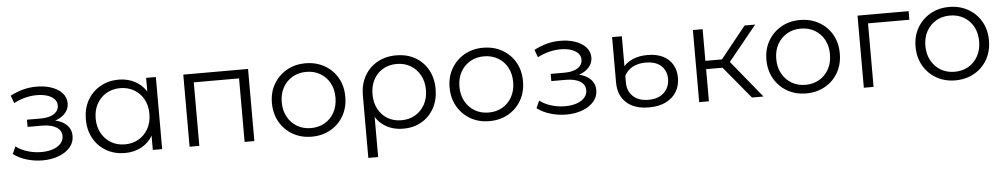

<svg xmlns="http://www.w3.org/2000/svg" viewBox="-40 -866 7292 1394"><g transform="rotate(-5 3606.5 -168.5)"><path d="M241.9 5.8Q185.2 5.8 129.1 -10.3Q73 -26.3 29.6 -59.1L53.4 -112.3Q90.9 -83.8 140.8 -69.3Q190.7 -54.8 240.1 -55.2Q289 -55.7 325.1 -68.6Q361.2 -81.6 381.1 -104.8Q400.9 -128 400.9 -157.2Q400.9 -199.4 362.9 -222.6Q324.8 -245.8 258.6 -245.8H153.9V-298.3H254.5Q293.2 -298.3 322.9 -307.9Q352.5 -317.6 369.2 -336.7Q385.9 -355.8 385.9 -381.9Q385.9 -410.3 366.3 -430.1Q346.6 -449.9 312.9 -460.1Q279.2 -470.3 236.2 -469.8Q196.6 -469.4 155.1 -458.8Q113.5 -448.1 72.1 -426.8L51.8 -482.3Q97.9 -506.2 143.3 -518.5Q188.7 -530.8 234.8 -531.3Q297.7 -533 348.5 -516Q399.3 -499.1 428.9 -467.3Q458.6 -435.5 458.6 -391.8Q458.6 -353.4 434.8 -324.3Q411.1 -295.1 370.8 -279Q330.6 -262.9 279.9 -262.9L283.4 -281.8Q373.3 -281.8 423.4 -246.8Q473.6 -211.8 473.6 -152.1Q473.6 -104.5 442.6 -69Q411.7 -33.6 359.4 -13.9Q307.1 5.8 241.9 5.8Z M842.4 4.7Q767.4 4.7 707.9 -29.1Q648.3 -62.9 614.2 -123.2Q580.1 -183.6 580.1 -263Q580.1 -342.8 614.2 -402.7Q648.3 -462.6 707.9 -496.4Q767.4 -530.2 842.4 -530.2Q910.6 -530.2 965.4 -499Q1020.3 -467.7 1052.8 -408.4Q1085.3 -349 1085.3 -263Q1085.3 -177.9 1053.4 -117.8Q1021.4 -57.8 966.6 -26.5Q911.7 4.7 842.4 4.7ZM847.5 -57.9Q903.3 -57.9 947.6 -83.5Q991.9 -109.2 1017.6 -155.7Q1043.4 -202.2 1043.4 -263Q1043.4 -324.8 1017.6 -370.8Q991.9 -416.8 947.6 -442.2Q903.3 -467.6 847.5 -467.6Q791.7 -467.6 747.6 -442.2Q703.6 -416.8 677.6 -370.8Q651.6 -324.8 651.6 -263Q651.6 -202.2 677.6 -155.7Q703.6 -109.2 747.6 -83.5Q791.7 -57.9 847.5 -57.9ZM1045.1 0V-158.3L1052.2 -264L1042.2 -369.7V-525.5H1113.2V0Z M1313.1 0V-525.5H1785.1V0H1714.1V-481.6L1732.3 -462.9H1365.9L1384.1 -481.6V0Z M2203.5 4.7Q2126.7 4.7 2066.4 -29.7Q2006.1 -64 1971.1 -124.7Q1936.1 -185.5 1936.1 -263.1Q1936.1 -341.7 1971.2 -401.6Q2006.3 -461.5 2066.4 -495.9Q2126.4 -530.2 2203.5 -530.2Q2280.6 -530.2 2341.2 -495.9Q2401.9 -461.6 2436.4 -401.7Q2471 -341.9 2471 -263.1Q2471 -185.3 2436.5 -124.6Q2402 -64 2341.2 -29.7Q2280.4 4.7 2203.5 4.7ZM2203.5 -57.9Q2259.9 -57.9 2304.2 -83.5Q2348.5 -109.2 2373.9 -155.7Q2399.4 -202.2 2399.4 -263Q2399.4 -324.8 2373.9 -370.8Q2348.5 -416.8 2304.2 -442.2Q2259.9 -467.6 2203.8 -467.6Q2147.7 -467.6 2103.7 -442.2Q2059.6 -416.8 2033.6 -370.8Q2007.7 -324.8 2007.7 -263Q2007.7 -202.2 2033.6 -155.7Q2059.6 -109.2 2103.6 -83.5Q2147.7 -57.9 2203.5 -57.9Z M2598.8 194V-261.4Q2598.8 -341.2 2632.5 -401.6Q2666.2 -462.1 2726.3 -496.1Q2786.3 -530.2 2864.5 -530.2Q2943.2 -530.2 3002.7 -496.2Q3062.3 -462.2 3095.6 -401.8Q3129 -341.4 3129 -262Q3129 -183.6 3096.2 -123.4Q3063.4 -63.3 3005.3 -29.3Q2947.2 4.7 2871.3 4.7Q2787.2 4.7 2727.5 -37.9Q2667.8 -80.4 2643.1 -157.5L2670.4 -168.1V194ZM2862.7 -57.4Q2920.1 -57.4 2964.1 -83.5Q3008.2 -109.7 3033.4 -155.9Q3058.6 -202.2 3058.6 -262Q3058.6 -322.2 3033.4 -368.5Q3008.2 -414.8 2964.1 -441.2Q2920.1 -467.6 2862.7 -467.6Q2805.9 -467.6 2762 -441.7Q2718.2 -415.8 2693.7 -369.8Q2669.3 -323.8 2669.3 -263Q2669.3 -202.7 2693.7 -156.2Q2718.2 -109.7 2762 -83.5Q2805.9 -57.4 2862.7 -57.4Z M3498.5 4.7Q3421.7 4.7 3361.4 -29.7Q3301.1 -64 3266.1 -124.7Q3231.1 -185.5 3231.1 -263.1Q3231.1 -341.7 3266.2 -401.6Q3301.3 -461.5 3361.4 -495.9Q3421.4 -530.2 3498.5 -530.2Q3575.6 -530.2 3636.2 -495.9Q3696.9 -461.6 3731.4 -401.7Q3766 -341.9 3766 -263.1Q3766 -185.3 3731.5 -124.6Q3697 -64 3636.2 -29.7Q3575.4 4.7 3498.5 4.7ZM3498.5 -57.9Q3554.9 -57.9 3599.2 -83.5Q3643.5 -109.2 3668.9 -155.7Q3694.4 -202.2 3694.4 -263Q3694.4 -324.8 3668.9 -370.8Q3643.5 -416.8 3599.2 -442.2Q3554.9 -467.6 3498.8 -467.6Q3442.7 -467.6 3398.7 -442.2Q3354.6 -416.8 3328.6 -370.8Q3302.7 -324.8 3302.7 -263Q3302.7 -202.2 3328.6 -155.7Q3354.6 -109.2 3398.6 -83.5Q3442.7 -57.9 3498.5 -57.9Z M4058.9 5.8Q4002.2 5.8 3946.1 -10.3Q3890 -26.3 3846.6 -59.1L3870.4 -112.3Q3907.9 -83.8 3957.8 -69.3Q4007.7 -54.8 4057.1 -55.2Q4106 -55.7 4142.1 -68.6Q4178.2 -81.6 4198.1 -104.8Q4217.9 -128 4217.9 -157.2Q4217.9 -199.4 4179.9 -222.6Q4141.8 -245.8 4075.6 -245.8H3970.9V-298.3H4071.5Q4110.2 -298.3 4139.9 -307.9Q4169.5 -317.6 4186.2 -336.7Q4202.9 -355.8 4202.9 -381.9Q4202.9 -410.3 4183.3 -430.1Q4163.6 -449.9 4129.9 -460.1Q4096.2 -470.3 4053.2 -469.8Q4013.6 -469.4 3972.1 -458.8Q3930.5 -448.1 3889.1 -426.8L3868.8 -482.3Q3914.9 -506.2 3960.3 -518.5Q4005.7 -530.8 4051.8 -531.3Q4114.7 -533 4165.5 -516Q4216.3 -499.1 4245.9 -467.3Q4275.6 -435.5 4275.6 -391.8Q4275.6 -353.4 4251.8 -324.3Q4228.1 -295.1 4187.8 -279Q4147.6 -262.9 4096.9 -262.9L4100.4 -281.8Q4190.3 -281.8 4240.4 -246.8Q4290.6 -211.8 4290.6 -152.1Q4290.6 -104.5 4259.6 -69Q4228.7 -33.6 4176.4 -13.9Q4124.1 5.8 4058.9 5.8Z M4661.2 6.4Q4555.3 6.4 4496.8 -47.4Q4438.3 -101.1 4438.3 -193.8V-525.5H4509.3V-306.5Q4534.5 -337.3 4579.5 -355.5Q4624.6 -373.6 4682.8 -373.6Q4748.4 -373.6 4794.5 -350.7Q4840.6 -327.7 4864.8 -286.5Q4888.9 -245.3 4888.9 -189.7Q4888.9 -132.3 4862.3 -88.1Q4835.7 -43.9 4784.8 -18.8Q4733.9 6.4 4661.2 6.4ZM4662.7 -48.9Q4712.3 -48.9 4746.6 -67Q4780.9 -85.2 4798.8 -116.9Q4816.8 -148.6 4816.8 -187.5Q4816.8 -246.6 4777.6 -283.3Q4738.4 -320 4663.9 -320Q4609.3 -320 4569.3 -298.3Q4529.4 -276.5 4509.3 -237.1V-188.5Q4509.3 -125 4550.5 -86.9Q4591.8 -48.9 4662.7 -48.9Z M5411.9 0 5196.4 -259.6 5255.2 -294.8 5495.9 0ZM5027.1 0V-525.5H5098.1V0ZM5076.4 -234.2V-294.7H5245.3V-234.2ZM5260.9 -254.7 5194.7 -264.7 5403.8 -525.5H5481.1Z M5807.5 4.7Q5730.7 4.7 5670.4 -29.7Q5610.1 -64 5575.1 -124.7Q5540.1 -185.5 5540.1 -263.1Q5540.1 -341.7 5575.2 -401.6Q5610.3 -461.5 5670.4 -495.9Q5730.4 -530.2 5807.5 -530.2Q5884.6 -530.2 5945.2 -495.9Q6005.9 -461.6 6040.4 -401.7Q6075 -341.9 6075 -263.1Q6075 -185.3 6040.5 -124.6Q6006 -64 5945.2 -29.7Q5884.4 4.7 5807.5 4.7ZM5807.5 -57.9Q5863.9 -57.9 5908.2 -83.5Q5952.5 -109.2 5977.9 -155.7Q6003.4 -202.2 6003.4 -263Q6003.4 -324.8 5977.9 -370.8Q5952.5 -416.8 5908.2 -442.2Q5863.9 -467.6 5807.8 -467.6Q5751.7 -467.6 5707.7 -442.2Q5663.6 -416.8 5637.6 -370.8Q5611.7 -324.8 5611.7 -263Q5611.7 -202.2 5637.6 -155.7Q5663.6 -109.2 5707.6 -83.5Q5751.7 -57.9 5807.5 -57.9Z M6227.1 0V-525.5H6599.4V-462.9H6279.9L6298.1 -480.5V0Z M6894.5 4.7Q6817.7 4.7 6757.4 -29.7Q6697.1 -64 6662.1 -124.7Q6627.1 -185.5 6627.1 -263.1Q6627.1 -341.7 6662.2 -401.6Q6697.3 -461.5 6757.4 -495.9Q6817.4 -530.2 6894.5 -530.2Q6971.6 -530.2 7032.2 -495.9Q7092.9 -461.6 7127.4 -401.7Q7162 -341.9 7162 -263.1Q7162 -185.3 7127.5 -124.6Q7093 -64 7032.2 -29.7Q6971.4 4.7 6894.5 4.7ZM6894.5 -57.9Q6950.9 -57.9 6995.2 -83.5Q7039.5 -109.2 7064.9 -155.7Q7090.4 -202.2 7090.4 -263Q7090.4 -324.8 7064.9 -370.8Q7039.5 -416.8 6995.2 -442.2Q6950.9 -467.6 6894.8 -467.6Q6838.7 -467.6 6794.7 -442.2Q6750.6 -416.8 6724.6 -370.8Q6698.7 -324.8 6698.7 -263Q6698.7 -202.2 6724.6 -155.7Q6750.6 -109.2 6794.6 -83.5Q6838.7 -57.9 6894.5 -57.9Z"/></g></svg>

Font: Montserrat Alternates Thin
Style: Regular
Weight: 100
Designer: Julieta Ulanovsky
Foundry: Julieta Ulanovsky
Version: Version 9.000